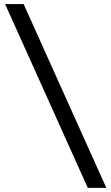

<svg xmlns="http://www.w3.org/2000/svg" viewBox="-20 -801 546 941"><path d="M95.7 -781.2 501 119.6H410.2L4.9 -781.2Z"/></svg>

Font: Lesson One Medium
Style: Regular
Weight: 500
Designer: But Ko, Victor Gaultney, Annie Olsen, Julie Remington, Don Collingsworth, Eric Hays, Becca Hirsbrunner
Version: Version 1.100